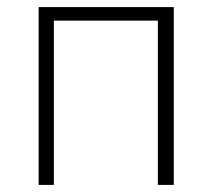

<svg xmlns="http://www.w3.org/2000/svg" viewBox="-20 -521 598 541"><path d="M88.9 0V-501H469.7V0H424.8V-462.9H131.8V0Z"/></svg>

Font: Gothic A1 ExtraLight
Style: Regular
Weight: 275
Designer: HanYang I&C Co.,Ltd.
Foundry: HanYang I&C Co.,Ltd.
Version: Version 2.50